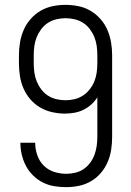

<svg xmlns="http://www.w3.org/2000/svg" viewBox="-20 -763 540 791"><path d="M253 8Q228 8 203.5 4Q179 0 157 -11Q135 -22 117 -39.5Q99 -57 87.5 -78.5Q76 -100 70 -124.5Q64 -149 64 -174V-175H125V-174Q125 -149 133.5 -124Q142 -99 160 -81Q178 -63 202.5 -55Q227 -47 253 -47Q272 -47 290.5 -51.5Q309 -56 324.5 -66.5Q340 -77 351.5 -92.5Q363 -108 369.5 -126Q376 -144 378.5 -162.5Q381 -181 381 -200V-362Q370 -345 355.5 -332Q341 -319 323.5 -310.5Q306 -302 286.5 -298.5Q267 -295 247 -295Q221 -295 194.5 -301Q168 -307 145 -320.5Q122 -334 104.5 -354.5Q87 -375 76.5 -399.5Q66 -424 62 -450.5Q58 -477 58 -503V-535Q58 -562 62.5 -588.5Q67 -615 77.5 -639.5Q88 -664 106 -684.5Q124 -705 147 -718.5Q170 -732 196.5 -737.5Q223 -743 250 -743Q277 -743 303.5 -737.5Q330 -732 353 -718.5Q376 -705 394 -684.5Q412 -664 422.5 -639.5Q433 -615 437.5 -588.5Q442 -562 442 -535V-200Q442 -173 438 -146.5Q434 -120 423.5 -95.5Q413 -71 395.5 -50.5Q378 -30 355 -16.5Q332 -3 305.5 2.5Q279 8 253 8ZM250 -350Q269 -350 287.5 -354.5Q306 -359 322 -369.5Q338 -380 350 -395.5Q362 -411 369 -428.5Q376 -446 378.5 -465Q381 -484 381 -503V-535Q381 -554 378.5 -573Q376 -592 369 -609.5Q362 -627 350.5 -642.5Q339 -658 323 -668.5Q307 -679 288 -683.5Q269 -688 250 -688Q231 -688 212 -683.5Q193 -679 177 -668.5Q161 -658 149.5 -642.5Q138 -627 131 -609.5Q124 -592 121.5 -573Q119 -554 119 -535V-503Q119 -484 121.5 -465Q124 -446 131 -428.5Q138 -411 149.5 -395.5Q161 -380 177 -369.5Q193 -359 212 -354.5Q231 -350 250 -350Z"/></svg>

Font: Iosevka SS18 Light
Style: Regular
Weight: 300
Monospace: yes
Designer: Belleve Invis
Foundry: Belleve Invis
Version: Version 25.1.1; ttfautohint (v1.8.4)